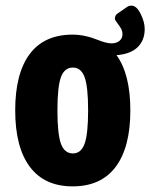

<svg xmlns="http://www.w3.org/2000/svg" viewBox="-20 -654 534 682"><path d="M34 -262Q34 -393 85.5 -462Q137 -531 238 -531Q281 -531 328 -512Q358 -500 376 -500Q394 -500 404.5 -509Q415 -518 415 -532Q415 -543 410.5 -551.5Q406 -560 397 -571.5Q388 -583 388 -588Q388 -600 399 -607L431 -629Q437 -634 447 -634Q465 -634 479.5 -605Q494 -576 494 -551Q494 -511 469 -486.5Q444 -462 394 -458Q443 -390 443 -262Q443 -131 391 -61.5Q339 8 238 8Q138 8 86 -61.5Q34 -131 34 -262ZM293 -262Q293 -346 280.5 -380Q268 -414 239 -414Q209 -414 196.5 -380Q184 -346 184 -262Q184 -178 196.5 -143.5Q209 -109 239 -109Q268 -109 280.5 -143.5Q293 -178 293 -262Z"/></svg>

Font: Asap Condensed
Style: Bold
Weight: 700
Designer: Pablo Cosgaya
Foundry: Omnibus-Type
Version: Version 1.010; ttfautohint (v1.8)